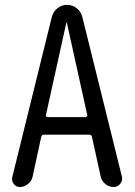

<svg xmlns="http://www.w3.org/2000/svg" viewBox="-20 -750 540 770"><path d="M246.1 -659.2 164.1 -288.1Q163.1 -285.2 165.5 -282.7Q168 -280.3 170.9 -280.3H323.2Q326.2 -280.3 328.6 -282.7Q331.1 -285.2 330.1 -288.1L248 -659.2Q248 -660.2 247.1 -660.2Q246.1 -660.2 246.1 -659.2ZM59.6 0Q43.9 0 34.7 -12.7Q25.4 -25.4 29.3 -40L187.5 -680.7Q192.4 -702.1 209.5 -716.3Q226.6 -730.5 249 -730.5Q271.5 -730.5 288.6 -716.3Q305.7 -702.1 310.5 -680.7L468.8 -42Q472.7 -26.4 462.4 -13.2Q452.1 0 435.5 0Q417 0 402.3 -12.2Q387.7 -24.4 383.8 -42L348.6 -202.1Q346.7 -210 337.9 -210H156.2Q147.5 -210 145.5 -202.1L110.4 -40Q106.4 -23.4 91.8 -11.7Q77.1 0 59.6 0Z"/></svg>

Font: Rounded Mgen+ 1m regular
Style: Regular
Weight: 400
Designer: [Source Han Sans]
Ryoko NISHIZUKA  (kana & ideographs); Paul D. Hunt (Latin, Greek & Cyrillic); Wenlong ZHANG  (bopomofo
Version: Version 1.059.20150602